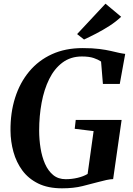

<svg xmlns="http://www.w3.org/2000/svg" viewBox="-20 -1013 723 1042"><path d="M316.5 9Q240.5 9 187.2 -17.2Q134 -43.5 101.2 -88Q68.5 -132.5 53 -188.5Q37.5 -244.5 37 -303.5Q36 -400.5 62 -482.5Q88 -564.5 138.5 -625Q189 -685.5 261.8 -718.8Q334.5 -752 428 -752Q482.5 -752 519.2 -747.2Q556 -742.5 581.5 -736.5Q607 -730.5 627 -726Q635 -724.5 642.8 -723Q650.5 -721.5 659.5 -720.5L630 -557.5H538.5L528.5 -679Q513.5 -689.5 488.8 -698Q464 -706.5 424.5 -706.5Q363.5 -706.5 319.2 -673.5Q275 -640.5 247 -583.8Q219 -527 205.8 -455Q192.5 -383 192.5 -304.5Q192.5 -256.5 200 -209.5Q207.5 -162.5 224.2 -124.2Q241 -86 268.5 -63.2Q296 -40.5 336.5 -40.5Q369.5 -40.5 401.2 -48Q433 -55.5 455.5 -69L488 -301.5L385.5 -314L391 -362H640L594 -41Q578 -40.5 557 -36Q536 -31.5 514.5 -25.5Q475 -15 427.5 -3Q380 9 316.5 9ZM436 -798.5 398.5 -828 552.5 -993 637.5 -922Q609 -895 573.5 -872.2Q538 -849.5 502.2 -831Q466.5 -812.5 436 -798.5Z"/></svg>

Font: Merriweather 72pt
Style: Bold Italic
Weight: 700
Italic angle: -7.8°
Version: Version 2.101